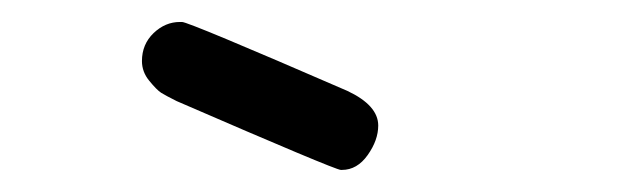

<svg xmlns="http://www.w3.org/2000/svg" viewBox="-20 -659 565 173"><path d="M107.9 -604Q107.9 -619.1 118.4 -629.2Q128.9 -639.2 142.1 -639.2H144Q149.9 -639.2 293 -577.1Q320.8 -564 320.8 -545.9Q320.8 -532.7 311.3 -519.3Q301.8 -505.9 288.1 -505.9H287.1Q282.2 -505.9 139.2 -567.9Q129.4 -572.8 125.2 -575.4Q121.1 -578.1 114.5 -586.2Q107.9 -594.2 107.9 -604Z"/></svg>

Font: CMU Typewriter Text Variable Width
Style: Medium
Weight: 500
Version: Version 0.7.0